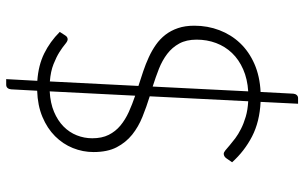

<svg xmlns="http://www.w3.org/2000/svg" viewBox="-201 -653 982 620"><g transform="rotate(-90 290.0 -343.0)"><path d="M271 7.5Q207 4.5 159.5 -20Q112 -44.5 76 -84.5L89.5 -104Q95.5 -111.5 103.5 -111.5Q108 -111.5 114.8 -106Q121.5 -100.5 131 -92.2Q140.5 -84 153.5 -74.2Q166.5 -64.5 183.8 -55.8Q201 -47 223 -40.5Q245 -34 273 -32.5L289 -350.5Q255 -361 222.8 -374Q190.5 -387 165.2 -407.2Q140 -427.5 124.5 -457.2Q109 -487 109 -532Q109 -566.5 122 -598.8Q135 -631 160.2 -656.2Q185.5 -681.5 222.5 -697Q259.5 -712.5 307 -714L311.5 -798Q312 -805 315.8 -809.5Q319.5 -814 326.5 -814H344.5L339 -713.5Q389.5 -710 427.5 -691.2Q465.5 -672.5 497 -641L486 -624Q481 -615.5 473 -615.5Q467 -615.5 457.2 -623.8Q447.5 -632 431.8 -642Q416 -652 392.8 -661.2Q369.5 -670.5 337 -673L322.5 -387Q346 -379.5 369.8 -371.5Q393.5 -363.5 415.2 -353.5Q437 -343.5 455.5 -330.5Q474 -317.5 487.8 -299.8Q501.5 -282 509.2 -259.2Q517 -236.5 517 -206.5Q517 -163.5 502.5 -125.5Q488 -87.5 460.8 -58.8Q433.5 -30 393.8 -12.5Q354 5 303 7.5L297.5 113Q297 119.5 293.2 124Q289.5 128.5 283 128.5H265ZM472 -199Q472 -232 459.5 -255Q447 -278 426 -294Q405 -310 377.8 -320.8Q350.5 -331.5 320.5 -341L305 -32.5Q345 -35 376.2 -48.8Q407.5 -62.5 428.8 -84.8Q450 -107 461 -136.2Q472 -165.5 472 -199ZM153.5 -536Q153.5 -505 164.5 -483Q175.5 -461 194.5 -445.2Q213.5 -429.5 238.2 -418.2Q263 -407 291 -397.5L305 -673.5Q267 -671.5 238.8 -659.5Q210.5 -647.5 191.5 -628.8Q172.5 -610 163 -586Q153.5 -562 153.5 -536Z"/></g></svg>

Font: Lato TR Light
Style: Regular
Weight: 300
Designer: Lukasz Dziedzic
Foundry: Lukasz Dziedzic
Version: Version 1.104 2013